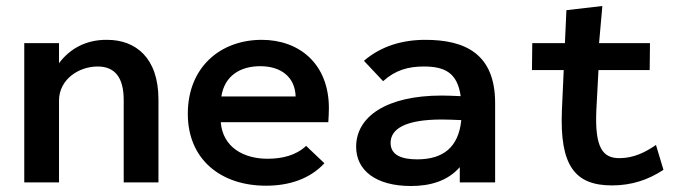

<svg xmlns="http://www.w3.org/2000/svg" viewBox="-20 -609 2292 641"><path d="M61 0H177V-273C177 -344 243 -387 306 -387C363 -387 393 -351 393 -275V0H509V-277C509 -418 431 -476 338 -476C266 -477 212 -445 177 -398V-465H61Z M868 11C946 11 1015 -12 1063 -64L1002 -122C968 -90 922 -79 873 -79C795 -79 724 -116 717 -201H1076C1077 -214 1078 -234 1078 -248C1078 -397 978 -476 854 -476C715 -476 607 -384 607 -229C607 -76 718 11 868 11ZM719 -287C730 -357 783 -388 849 -388C918 -388 965 -352 967 -287Z M1352 12C1415 12 1474 -4 1515 -51V0H1633V-265C1633 -430 1532 -476 1400 -476C1323 -476 1252 -455 1195 -406L1259 -338C1300 -375 1343 -387 1395 -387C1465 -387 1507 -366 1518 -288C1494 -289 1471 -290 1455 -290C1269 -290 1169 -219 1169 -119C1169 -40 1235 12 1352 12ZM1284 -132C1284 -178 1332 -210 1455 -210C1472 -210 1497 -209 1520 -208C1511 -117 1459 -77 1373 -77C1321 -77 1284 -91 1284 -132Z M2023 10C2088 10 2143 -8 2195 -42L2170 -125C2135 -101 2096 -81 2048 -81C1993 -81 1965 -114 1971 -243L1978 -375H2149L2150 -465H1980L1991 -589L1871 -575L1866 -465H1757L1756 -375H1862L1856 -242C1848 -55 1900 10 2023 10Z"/></svg>

Font: Inconsolata SemiExpanded
Style: Bold
Weight: 700
Width: 6
Monospace: yes
Designer: Raph Levien, Cyreal, Brenton Simpson
Foundry: Raph Levien, Cyreal, Google
Version: Version 3.100